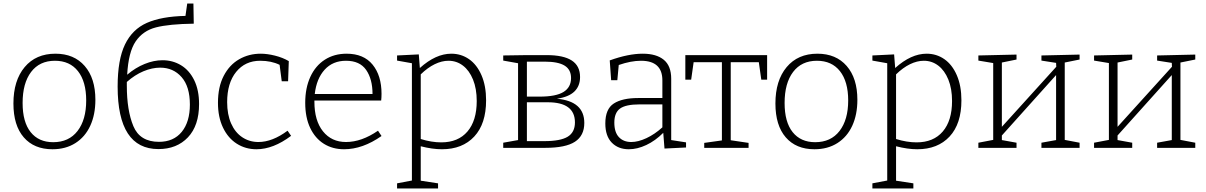

<svg xmlns="http://www.w3.org/2000/svg" viewBox="-20 -837 6828 1087"><path d="M520 -272Q520 -188 491 -125Q462 -62 407 -27Q352 8 277 8Q173 8 114.5 -59.5Q56 -127 56 -251Q56 -381 119.5 -457Q183 -533 294 -533Q399 -533 459.5 -463.5Q520 -394 520 -272ZM108 -254Q108 -146 153.5 -89Q199 -32 281 -32Q370 -32 419 -95.5Q468 -159 468 -268Q468 -375 421.5 -434Q375 -493 291 -493Q204 -493 156 -429.5Q108 -366 108 -254Z M1107 -248Q1107 -126 1044 -59.5Q981 7 877 7Q646 7 646 -347Q646 -499 687.5 -585Q729 -671 811.5 -707.5Q894 -744 1030 -747L1040 -817H1075L1077 -703Q937 -701 863 -682Q789 -663 748 -602.5Q707 -542 700 -414Q747 -454 799 -475Q851 -496 900 -496Q958 -496 1005 -467.5Q1052 -439 1079.5 -383Q1107 -327 1107 -248ZM1055 -245Q1055 -347 1008 -400.5Q961 -454 887 -454Q841 -454 792 -433.5Q743 -413 698 -373V-352Q698 -212 735 -123Q772 -34 880 -34Q963 -34 1009 -90.5Q1055 -147 1055 -245Z M1628 -68Q1527 8 1432 8Q1370 8 1320.5 -23.5Q1271 -55 1242.5 -114.5Q1214 -174 1214 -255Q1214 -345 1246.5 -407.5Q1279 -470 1334 -501.5Q1389 -533 1456 -533Q1493 -533 1537 -522Q1581 -511 1615 -491L1611 -377H1575L1563 -470Q1516 -493 1453 -493Q1368 -493 1317 -430Q1266 -367 1266 -259Q1266 -189 1288.5 -138Q1311 -87 1351.5 -60Q1392 -33 1443 -33Q1522 -33 1608 -97Z M2120 -97 2140 -67Q2033 8 1928 8Q1863 8 1813.5 -23Q1764 -54 1736 -113Q1708 -172 1708 -255Q1708 -339 1737 -402Q1766 -465 1819 -499Q1872 -533 1942 -533Q2039 -533 2089.5 -471Q2140 -409 2140 -306Q2140 -285 2138 -268H1760V-261Q1760 -154 1808.5 -93.5Q1857 -33 1939 -33Q2027 -33 2120 -97ZM1762 -305H2089Q2089 -389 2053 -441Q2017 -493 1939 -493Q1864 -493 1818 -442.5Q1772 -392 1762 -305Z M2732 -269Q2732 -136 2665 -64Q2598 8 2482 8Q2428 8 2362 -9V186L2460 201V230H2228V201L2312 185V-479L2228 -494V-523L2351 -529L2357 -452Q2447 -533 2535 -533Q2591 -533 2635.5 -502Q2680 -471 2706 -411Q2732 -351 2732 -269ZM2679 -265Q2679 -335 2658 -386.5Q2637 -438 2601 -465.5Q2565 -493 2519 -493Q2481 -493 2441 -473.5Q2401 -454 2362 -416V-50Q2423 -31 2478 -31Q2574 -31 2626.5 -92.5Q2679 -154 2679 -265Z M3288 -141Q3288 -69 3235 -34.5Q3182 0 3067 0H2829V-29L2913 -44V-479L2829 -494V-523L2963 -525H3075Q3170 -525 3217 -494.5Q3264 -464 3264 -401Q3264 -350 3232 -319Q3200 -288 3133 -278Q3288 -264 3288 -141ZM2963 -488V-290H3035Q3128 -290 3170.5 -316.5Q3213 -343 3213 -395Q3213 -443 3176.5 -465.5Q3140 -488 3064 -488ZM3062 -38Q3153 -38 3194 -63Q3235 -88 3235 -144Q3235 -258 3081 -258H2963V-38Z M3780 -44 3864 -31V-2L3742 4L3735 -85Q3690 -40 3639 -16Q3588 8 3540 8Q3480 8 3443.5 -29.5Q3407 -67 3407 -138Q3407 -220 3455 -251Q3503 -282 3593 -282H3730V-382Q3730 -493 3609 -493Q3552 -493 3483 -469L3475 -383H3440L3432 -495Q3537 -533 3619 -533Q3696 -533 3738 -498.5Q3780 -464 3780 -391ZM3554 -33Q3593 -33 3640 -55Q3687 -77 3730 -116V-246H3601Q3523 -246 3490.5 -222.5Q3458 -199 3458 -143Q3458 -88 3484 -60.5Q3510 -33 3554 -33Z M3860 -386V-525H4323V-386H4290L4276 -485H4117V-43L4218 -28V0H3967V-28L4067 -42V-485H3907L3893 -386Z M4834 -272Q4834 -188 4805 -125Q4776 -62 4721 -27Q4666 8 4591 8Q4487 8 4428.5 -59.5Q4370 -127 4370 -251Q4370 -381 4433.5 -457Q4497 -533 4608 -533Q4713 -533 4773.5 -463.5Q4834 -394 4834 -272ZM4422 -254Q4422 -146 4467.5 -89Q4513 -32 4595 -32Q4684 -32 4733 -95.5Q4782 -159 4782 -268Q4782 -375 4735.5 -434Q4689 -493 4605 -493Q4518 -493 4470 -429.5Q4422 -366 4422 -254Z M5423 -269Q5423 -136 5356 -64Q5289 8 5173 8Q5119 8 5053 -9V186L5151 201V230H4919V201L5003 185V-479L4919 -494V-523L5042 -529L5048 -452Q5138 -533 5226 -533Q5282 -533 5326.5 -502Q5371 -471 5397 -411Q5423 -351 5423 -269ZM5370 -265Q5370 -335 5349 -386.5Q5328 -438 5292 -465.5Q5256 -493 5210 -493Q5172 -493 5132 -473.5Q5092 -454 5053 -416V-50Q5114 -31 5169 -31Q5265 -31 5317.5 -92.5Q5370 -154 5370 -265Z M6092 -528V-500L6008 -483V-45L6092 -29V0H5876V-29L5959 -44V-412L5652 -70V-44L5735 -29V0H5519V-29L5603 -45V-480L5519 -494V-523L5735 -528V-500L5652 -483V-119L5960 -459L5959 -481L5876 -494V-523Z M6747 -528V-500L6663 -483V-45L6747 -29V0H6531V-29L6614 -44V-412L6307 -70V-44L6390 -29V0H6174V-29L6258 -45V-480L6174 -494V-523L6390 -528V-500L6307 -483V-119L6615 -459L6614 -481L6531 -494V-523Z"/></svg>

Font: Bitter Pro Light
Style: Regular
Weight: 300
Designer: Sol Matas, and Bitter project Authors
Foundry: Sol Matas
Version: Version 1.010